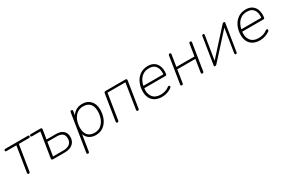

<svg xmlns="http://www.w3.org/2000/svg" viewBox="95 -1564 4171 2823"><g transform="rotate(-30 2181.0 -153.0)"><path d="M169 6Q159 6 155 -0.5Q151 -7 152 -18L220 -447H53Q32 -447 32 -463Q32 -474 38.5 -479Q45 -484 55 -484H435Q456 -484 456 -469Q456 -459 450 -453Q444 -447 433 -447H262L193 -14Q192 -4 186 1Q180 6 169 6Z M781 0H584Q571 0 565 -7Q559 -14 561 -27L628 -447H485Q475 -447 469.5 -452.5Q464 -458 465 -466Q468 -484 487 -484H649Q662 -484 668 -477Q674 -470 672 -457L647 -300H807Q886 -300 928 -262.5Q970 -225 970 -159Q970 -110 948 -74.5Q926 -39 884 -19.5Q842 0 781 0ZM641 -264 605 -36H779Q853 -36 889.5 -68Q926 -100 926 -158Q926 -214 893.5 -239Q861 -264 801 -264Z M1072 186Q1062 186 1057.5 179.5Q1053 173 1055 161L1155 -469Q1158 -490 1179 -490Q1189 -490 1193.5 -483.5Q1198 -477 1196 -465L1181 -371H1170Q1196 -427 1245 -459.5Q1294 -492 1361 -492Q1447 -492 1499 -436.5Q1551 -381 1551 -286Q1551 -208 1523.5 -141Q1496 -74 1442 -33Q1388 8 1309 8Q1248 8 1200 -23.5Q1152 -55 1135 -122H1142L1096 165Q1093 186 1072 186ZM1311 -31Q1375 -31 1419 -66Q1463 -101 1485.5 -159Q1508 -217 1508 -286Q1508 -369 1467.5 -411Q1427 -453 1355 -453Q1291 -453 1247 -418Q1203 -383 1180.5 -325.5Q1158 -268 1158 -198Q1158 -116 1198.5 -73.5Q1239 -31 1311 -31Z M1675 6Q1665 6 1661 -0.5Q1657 -7 1658 -18L1728 -461Q1730 -473 1737 -478.5Q1744 -484 1755 -484H2092Q2105 -484 2111 -477Q2117 -470 2115 -457L2045 -14Q2042 6 2022 6Q2012 6 2007.5 -0.5Q2003 -7 2004 -18L2072 -448H1768L1699 -14Q1698 -4 1692 1Q1686 6 1675 6Z M2434 8Q2369 8 2321.5 -17Q2274 -42 2249 -88.5Q2224 -135 2224 -200Q2224 -277 2253 -343.5Q2282 -410 2338 -451Q2394 -492 2474 -492Q2528 -492 2564.5 -472.5Q2601 -453 2622.5 -420Q2644 -387 2650.5 -345Q2657 -303 2651 -259Q2649 -245 2644 -239.5Q2639 -234 2626 -234H2253L2259 -271H2631L2612 -259Q2620 -313 2608.5 -357Q2597 -401 2564.5 -427.5Q2532 -454 2473 -454Q2410 -454 2368.5 -425.5Q2327 -397 2304 -353.5Q2281 -310 2273 -264L2270 -246Q2254 -150 2297.5 -90.5Q2341 -31 2432 -31Q2474 -31 2509 -41.5Q2544 -52 2578 -77Q2587 -84 2594 -84.5Q2601 -85 2606 -81.5Q2611 -78 2612.5 -72Q2614 -66 2611 -58.5Q2608 -51 2600 -45Q2567 -20 2522.5 -6Q2478 8 2434 8Z M2769 6Q2759 6 2755 -0.5Q2751 -7 2752 -18L2824 -470Q2826 -481 2831.5 -485.5Q2837 -490 2847 -490Q2858 -490 2862.5 -483.5Q2867 -477 2865 -466L2834 -269H3141L3173 -470Q3175 -481 3180.5 -485.5Q3186 -490 3196 -490Q3207 -490 3211.5 -483.5Q3216 -477 3214 -466L3142 -14Q3141 -4 3135 1Q3129 6 3119 6Q3109 6 3104.5 -0.5Q3100 -7 3101 -18L3135 -232H2828L2793 -14Q2792 -4 2786 1Q2780 6 2769 6Z M3336 6Q3330 6 3325.5 4Q3321 2 3319.5 -2Q3318 -6 3319 -13L3392 -470Q3395 -490 3414 -490Q3425 -490 3428.5 -483.5Q3432 -477 3430 -466L3361 -32H3335L3738 -476Q3743 -482 3749 -486Q3755 -490 3765 -490Q3771 -490 3775 -488Q3779 -486 3780.5 -482Q3782 -478 3781 -471L3708 -14Q3705 6 3687 6Q3677 6 3673 -0.5Q3669 -7 3670 -18L3739 -452H3765L3362 -8Q3357 -2 3351 2Q3345 6 3336 6Z M4097 8Q4032 8 3984.5 -17Q3937 -42 3912 -88.5Q3887 -135 3887 -200Q3887 -277 3916 -343.5Q3945 -410 4001 -451Q4057 -492 4137 -492Q4191 -492 4227.5 -472.5Q4264 -453 4285.5 -420Q4307 -387 4313.5 -345Q4320 -303 4314 -259Q4312 -245 4307 -239.5Q4302 -234 4289 -234H3916L3922 -271H4294L4275 -259Q4283 -313 4271.5 -357Q4260 -401 4227.5 -427.5Q4195 -454 4136 -454Q4073 -454 4031.5 -425.5Q3990 -397 3967 -353.5Q3944 -310 3936 -264L3933 -246Q3917 -150 3960.5 -90.5Q4004 -31 4095 -31Q4137 -31 4172 -41.5Q4207 -52 4241 -77Q4250 -84 4257 -84.5Q4264 -85 4269 -81.5Q4274 -78 4275.5 -72Q4277 -66 4274 -58.5Q4271 -51 4263 -45Q4230 -20 4185.5 -6Q4141 8 4097 8Z"/></g></svg>

Font: Nunito Variable Extra Light
Style: Italic
Weight: 200
Italic angle: -9°
Designer: Vernon Adams
Foundry: Vernon Adams
Version: Version 3.602